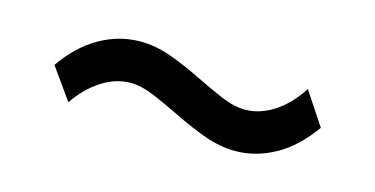

<svg xmlns="http://www.w3.org/2000/svg" viewBox="-34 -516 715 366"><g transform="rotate(15 324.0 -332.5)"><path d="M438 -255Q408 -255 377 -266.2Q346 -277.5 316.5 -292Q287 -306.5 260.5 -317.8Q234 -329 212.5 -329Q183.5 -329 156 -311.5Q128.5 -294 107 -262.5L63 -324.5Q93 -367.5 131 -388.8Q169 -410 210 -410Q240.5 -410 271.5 -398.8Q302.5 -387.5 331.8 -373Q361 -358.5 387.5 -347.2Q414 -336 436 -336Q464 -336 491.8 -353.5Q519.5 -371 541.5 -405L584.5 -340Q553.5 -296.5 515.8 -275.8Q478 -255 438 -255Z"/></g></svg>

Font: Geologica
Style: Regular
Weight: 400
Designer: Sindre Bremnes, Frode Helland
Foundry: Monokrom Skriftforlag AS
Version: Version 1.010; ttfautohint (v1.8.4.7-5d5b);gftools[0.9.28]